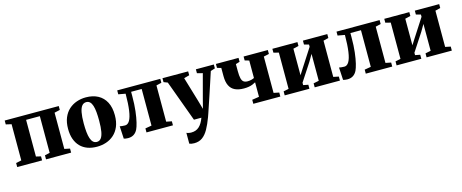

<svg xmlns="http://www.w3.org/2000/svg" viewBox="-43 -1209 5111 2124"><g transform="rotate(-15 2513.0 -147.5)"><path d="M24.5 0V-46L87 -59.5V-474L24 -488.5V-533H643V-488.5L579.5 -474V-59L642 -46V0H354.5V-46L412 -59V-479H254.5V-59L309.5 -46V0Z M677 -261.5Q677 -335.5 699.5 -389.5Q722 -443.5 761.2 -478.8Q800.5 -514 850.5 -531.2Q900.5 -548.5 955.5 -548.5Q1036.5 -548.5 1094.8 -517Q1153 -485.5 1184.8 -424.8Q1216.5 -364 1216.5 -275Q1216.5 -200 1193.8 -145.8Q1171 -91.5 1132 -56.8Q1093 -22 1042.8 -5.2Q992.5 11.5 937.5 11.5Q877.5 11.5 829.5 -6Q781.5 -23.5 747.5 -58.2Q713.5 -93 695.2 -144Q677 -195 677 -261.5ZM948.5 -40.5Q978 -40.5 996.5 -63.5Q1015 -86.5 1024 -135Q1033 -183.5 1033 -260Q1033 -316 1029 -359.8Q1025 -403.5 1015.2 -434Q1005.5 -464.5 988.8 -480.5Q972 -496.5 947.5 -496.5Q917.5 -496.5 898.2 -473.8Q879 -451 869.5 -402.2Q860 -353.5 860 -276Q860 -220.5 864.5 -176.8Q869 -133 879.2 -102.8Q889.5 -72.5 906.5 -56.5Q923.5 -40.5 948.5 -40.5Z M1293.5 8.5Q1277 8.5 1265 6.2Q1253 4 1244.5 1.5L1236.5 -142Q1246.5 -139.5 1264.2 -137.8Q1282 -136 1297.5 -136Q1328.5 -136 1349.8 -172Q1371 -208 1381.8 -282.5Q1392.5 -357 1393 -473.5L1312.5 -488V-533H1806V-488L1746 -473.5V-58.5L1808 -46V0H1505V-46L1578 -58.5V-478H1457V-431Q1457 -333 1448.2 -258.8Q1439.5 -184.5 1427.2 -134.8Q1415 -85 1403 -60.5Q1386 -26 1358.8 -8.8Q1331.5 8.5 1293.5 8.5Z M1985.5 252.5Q1967.5 252.5 1953.2 249.8Q1939 247 1930 242.5V118.5Q1938.5 123 1953.5 126.2Q1968.5 129.5 1984.5 129.5Q2012 129.5 2034.2 121.5Q2056.5 113.5 2074.8 97Q2093 80.5 2107.5 56.2Q2122 32 2134 0H2048.5L1875.5 -471.5L1831 -488.5V-533.5L2125 -533V-488.5L2063 -471.5L2145 -197L2175.5 -90.5L2202 -193L2276.5 -472L2213.5 -488V-533H2419V-488.5L2368 -472Q2349.5 -415.5 2328.5 -351.2Q2307.5 -287 2286.8 -225Q2266 -163 2248.8 -111.5Q2231.5 -60 2220.2 -26.5Q2209 7 2206.5 12.5Q2178 89.5 2148 143Q2118 196.5 2079.2 224.5Q2040.5 252.5 1985.5 252.5Z M2728.5 0V-46L2809 -58.5V-224.5Q2793 -215 2773 -207Q2753 -199 2728.5 -194.8Q2704 -190.5 2674 -190.5Q2613 -190.5 2571.8 -210Q2530.5 -229.5 2509.8 -271.8Q2489 -314 2489 -381V-474.5L2443 -488V-533H2702V-488L2656 -474V-395Q2656 -340.5 2663.5 -310.5Q2671 -280.5 2687.8 -268.5Q2704.5 -256.5 2733 -256.5Q2755.5 -256.5 2776.5 -262Q2797.5 -267.5 2809 -274V-474L2760 -488V-533H3037.5V-488L2976 -474.5V-58.5L3038 -46V0Z M3088 0V-46L3148 -58.5V-474L3089.5 -488.5V-533H3376.5V-488.5L3314.5 -474V-169.5L3361.5 -243.5L3493.5 -448V-474L3439.5 -488.5V-533H3718.5V-488.5L3659.5 -473.5V-58.5L3720.5 -46V0H3431.5V-46L3493.5 -58.5V-366.5L3447 -287L3314.5 -84V-57L3371 -46V0Z M3805 8.5Q3788.5 8.5 3776.5 6.2Q3764.5 4 3756 1.5L3748 -142Q3758 -139.5 3775.8 -137.8Q3793.5 -136 3809 -136Q3840 -136 3861.2 -172Q3882.5 -208 3893.2 -282.5Q3904 -357 3904.5 -473.5L3824 -488V-533H4317.5V-488L4257.5 -473.5V-58.5L4319.5 -46V0H4016.5V-46L4089.5 -58.5V-478H3968.5V-431Q3968.5 -333 3959.8 -258.8Q3951 -184.5 3938.8 -134.8Q3926.5 -85 3914.5 -60.5Q3897.5 -26 3870.2 -8.8Q3843 8.5 3805 8.5Z M4369.5 0V-46L4429.5 -58.5V-474L4371 -488.5V-533H4658V-488.5L4596 -474V-169.5L4643 -243.5L4775 -448V-474L4721 -488.5V-533H5000V-488.5L4941 -473.5V-58.5L5002 -46V0H4713V-46L4775 -58.5V-366.5L4728.5 -287L4596 -84V-57L4652.5 -46V0Z"/></g></svg>

Font: Merriweather 72pt Black
Style: Regular
Weight: 900
Version: Version 2.100